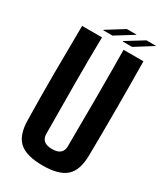

<svg xmlns="http://www.w3.org/2000/svg" viewBox="-224 -1004 950 1104"><g transform="rotate(30 250.5 -452.0)"><path d="M251 9Q143 9 95.5 -33.5Q48 -76 47 -176Q44 -331 44.5 -488Q45 -645 47 -800H179Q176 -645 177 -480.5Q178 -316 179 -160Q179 -100 251 -100Q322 -100 322 -160Q323 -316 323.5 -480.5Q324 -645 322 -800H454Q456 -645 456 -488Q456 -331 454 -176Q453 -76 405.5 -33.5Q358 9 251 9ZM356 -839H294V-842L409 -913H471V-911ZM165 -839V-842L279 -913H342V-911L226 -839Z"/></g></svg>

Font: Big Shoulders Text ExtraBold
Style: Regular
Weight: 800
Designer: Patric King
Foundry: XO Type Co
Version: Version 1.000; ttfautohint (v1.8.2)